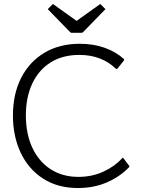

<svg xmlns="http://www.w3.org/2000/svg" viewBox="-20 -1010 710 965"><path d="M571 -666Q568 -661 562 -665Q528 -698 482 -716Q436 -734 379 -734Q294 -734 234 -696Q174 -658 142 -589.5Q110 -521 110 -430Q110 -337 142.5 -267.5Q175 -198 234.5 -159.5Q294 -121 374 -121Q442 -121 499 -147Q556 -173 593 -214Q597 -220 601 -214L629 -177Q632 -173 628 -169Q583 -122 517.5 -93.5Q452 -65 372 -65Q269 -65 195.5 -113Q122 -161 83.5 -243.5Q45 -326 45 -429Q45 -538 86.5 -619Q128 -700 203.5 -745Q279 -790 381 -790Q449 -790 505.5 -770Q562 -750 602 -714Q606 -710 602 -705ZM220 -964 246 -990 365 -905 484 -990 510 -964 398 -849Q394 -845 390 -845H340Q336 -845 332 -849Z"/></svg>

Font: Gowun Dodum
Style: Regular
Weight: 400
Designer: Yanghee Ryu
Foundry: Yanghee Ryu
Version: Version 2.000